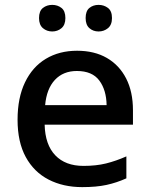

<svg xmlns="http://www.w3.org/2000/svg" viewBox="-20 -757 613 787"><path d="M296 -549Q367 -549 418 -519.5Q469 -490 497 -435.5Q525 -381 525 -305V-246H163Q165 -164 206.5 -120.5Q248 -77 322 -77Q374 -77 414.5 -87Q455 -97 498 -116V-26Q458 -8 416.5 1Q375 10 317 10Q239 10 179 -21Q119 -52 85.5 -113.5Q52 -175 52 -266Q52 -356 82.5 -419.5Q113 -483 168 -516Q223 -549 296 -549ZM295 -466Q239 -466 205 -429.5Q171 -393 165 -326H417Q416 -388 387 -427Q358 -466 295 -466ZM140 -683Q140 -712 156 -724.5Q172 -737 194 -737Q216 -737 232 -724.5Q248 -712 248 -683Q248 -655 232 -641.5Q216 -628 194 -628Q172 -628 156 -641.5Q140 -655 140 -683ZM331 -683Q331 -712 346.5 -724.5Q362 -737 384 -737Q406 -737 422.5 -724.5Q439 -712 439 -683Q439 -655 422.5 -641.5Q406 -628 384 -628Q362 -628 346.5 -641.5Q331 -655 331 -683Z"/></svg>

Font: Noto Sans Nag Mundari Medium
Style: Regular
Weight: 500
Version: Version 1.000